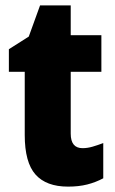

<svg xmlns="http://www.w3.org/2000/svg" viewBox="-20 -684 426 714"><path d="M287 -133Q305 -133 324 -138.5Q343 -144 364 -152V-21Q336 -6 304.5 2Q273 10 233 10Q152 10 112 -35Q72 -80 72 -182V-417H13V-501L87 -548L129 -664H243V-553H357V-417H243V-187Q243 -133 287 -133Z"/></svg>

Font: Noto Sans Ethiopic Condensed Black
Style: Regular
Weight: 900
Width: 3
Designer: Monotype Design Team
Foundry: Monotype Imaging Inc.
Version: Version 2.102; ttfautohint (v1.8.4.7-5d5b)